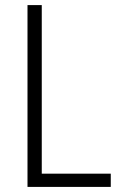

<svg xmlns="http://www.w3.org/2000/svg" viewBox="-20 -734 476 754"><path d="M88 -714H144V-52H415V0H88Z"/></svg>

Font: Noto Sans UI NarrowLight
Style: Regular
Weight: 300
Width: 4
Designer: Monotype Design Team
Foundry: Monotype Imaging Inc.
Version: Version 1.001